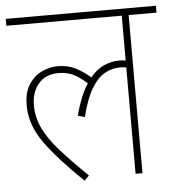

<svg xmlns="http://www.w3.org/2000/svg" viewBox="-48 -667 662 721"><g transform="rotate(-5 283.0 -306.5)"><path d="M0 -596V-622H566V-596H461V0H435V-401Q425 -403 411 -403Q381 -403 354 -388Q327 -373 304 -335.5Q281 -298 264 -229L238 -236Q257 -310 286 -354Q260 -378 235.5 -390Q211 -402 180 -402Q130 -402 103.5 -370Q77 -338 77 -290Q77 -245 96 -204Q115 -163 156 -116.5Q197 -70 260 -9L242 9Q151 -78 100.5 -147.5Q50 -217 50 -290Q50 -341 70 -371Q90 -401 119.5 -414.5Q149 -428 178 -428Q216 -428 245 -413.5Q274 -399 301 -375Q324 -403 352 -416Q380 -429 412 -429Q424 -429 435 -427V-596Z"/></g></svg>

Font: Noto Sans Devanagari UI SemiCondensed Thin
Style: Regular
Weight: 100
Width: 4
Designer: Jelle Bosma - Monotype Design Team
Foundry: Monotype Imaging Inc.
Version: Version 2.004